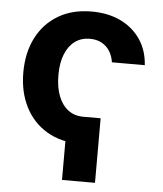

<svg xmlns="http://www.w3.org/2000/svg" viewBox="-52 -596 687 810"><g transform="rotate(5 291.5 -190.5)"><path d="M380.4 -104.5V168.9H240.7V-104.5ZM304.2 10.7Q221.7 10.7 162.1 -24.9Q102.5 -60.5 70.6 -123.5Q38.6 -186.5 38.6 -269Q38.6 -352.5 70.8 -415.8Q103 -479 162.6 -514.4Q222.2 -549.8 303.7 -549.8Q374 -549.8 427 -524.2Q480 -498.5 511.2 -452.4Q542.5 -406.2 546.4 -343.8H407.2Q403.3 -370.6 390.4 -391.1Q377.4 -411.6 356.2 -423.1Q335 -434.6 306.2 -434.6Q270 -434.6 243.4 -415.3Q216.8 -396 201.9 -359.4Q187 -322.8 187 -271Q187 -218.8 201.7 -181.6Q216.3 -144.5 242.9 -124.5Q269.5 -104.5 306.2 -104.5Z"/></g></svg>

Font: Inter 16pt
Style: Bold
Weight: 700
Version: Version 4.001;git-66647c0bb